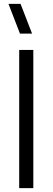

<svg xmlns="http://www.w3.org/2000/svg" viewBox="-20 -980 274 1000"><path d="M84 -805 24 -960H87L147 -805ZM80 0V-720H153.5V0Z"/></svg>

Font: Vela Sans
Style: Regular
Weight: 400
Designer: Principal design: Mikhail Sharanda - project Manrope.
Design modification: Ravid Balaliev
Foundry: Mikhail Sharanda
Version: Version 1.001